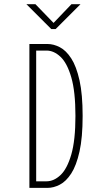

<svg xmlns="http://www.w3.org/2000/svg" viewBox="-20 -914 490 934"><path d="M123 0V-700H211Q241 -700 271.2 -684.2Q301.5 -668.5 326.5 -630Q351.5 -591.5 366.8 -523.2Q382 -455 382 -350Q382 -245 366.8 -176.8Q351.5 -108.5 326.5 -70Q301.5 -31.5 271.2 -15.8Q241 0 211 0ZM156 -32H206.5Q242 -32 274.2 -62.2Q306.5 -92.5 326.8 -162.2Q347 -232 347 -350Q347 -468 326.8 -537.8Q306.5 -607.5 274.2 -637.8Q242 -668 206.5 -668H156ZM108.5 -893.5H152.5L240.5 -802.5L327.5 -893.5H371.5L250.5 -772.5H229.5Z"/></svg>

Font: Trispace Condensed Thin
Style: Regular
Weight: 100
Width: 3
Designer: Tyler Finck
Foundry: Etcetera Type Company
Version: Version 1.210; ttfautohint (v1.8.3)